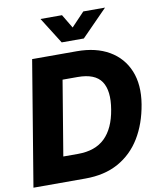

<svg xmlns="http://www.w3.org/2000/svg" viewBox="-100 -1023 906 1101"><g transform="rotate(-10 353.0 -473.0)"><path d="M307.1 0H4.4L125 -727.5H385.3Q496.1 -727.5 572.8 -682.9Q649.4 -638.2 682.9 -556.6Q716.3 -475.1 698.2 -363.8Q679.7 -252.4 629.9 -170.9Q580.1 -89.4 499.5 -44.7Q418.9 0 307.1 0ZM204.1 -146.5H290Q390.1 -146.5 446.8 -201.4Q503.4 -256.3 521 -363.8Q539.1 -471.2 502.2 -526.1Q465.3 -581.1 364.3 -581.1H276.4ZM337.4 -945.8 385.3 -865.7 461.4 -945.8H587.4V-945.3L437.5 -792.5H308.6L212.4 -945.3V-945.8Z"/></g></svg>

Font: Inter Display ExtraBold
Style: Italic
Weight: 800
Italic angle: -9.39999°
Designer: Rasmus Andersson
Foundry: rsms
Version: Version 4.000;git-a52131595